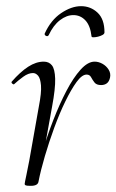

<svg xmlns="http://www.w3.org/2000/svg" viewBox="-20 -595 378 623"><path d="M105 -6 95 -7Q103 -50 118 -102Q133 -154 153 -205.5Q173 -257 195.5 -300Q218 -343 241.5 -369Q265 -395 287 -395Q300 -395 312.5 -388Q325 -381 332.5 -369Q340 -357 337 -343Q334 -330 326.5 -324.5Q319 -319 308 -319Q293 -319 286.5 -327.5Q280 -336 275.5 -344.5Q271 -353 261 -353Q246 -353 228.5 -329Q211 -305 192 -266Q173 -227 156 -180.5Q139 -134 125.5 -88Q112 -42 105 -6ZM80 8Q67 8 63.5 6.5Q60 5 60 2Q60 -1 65.5 -26.5Q71 -52 75 -74L106 -249Q115 -295 113 -318Q111 -341 103.5 -349.5Q96 -358 87 -358Q72 -358 55.5 -346Q39 -334 26 -322Q24 -320 20 -323.5Q16 -327 18 -330Q46 -362 71.5 -378.5Q97 -395 122 -395Q139 -395 148.5 -383Q158 -371 159 -339.5Q160 -308 149 -249L105 -6Q103 8 80 8ZM277 -477Q273 -512 257 -529Q241 -546 218 -546Q196 -546 174.5 -529.5Q153 -513 138 -481Q135 -476 129.5 -478.5Q124 -481 125 -486Q145 -530 178.5 -552.5Q212 -575 243 -575Q274 -575 296.5 -554Q319 -533 319 -490Q319 -485 312.5 -481.5Q306 -478 298 -476Q290 -474 283.5 -474Q277 -474 277 -477Z"/></svg>

Font: Cormorant Garamond Light Light
Style: Italic
Weight: 300
Italic angle: -10°
Version: Version 4.001